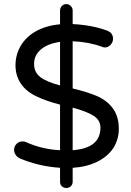

<svg xmlns="http://www.w3.org/2000/svg" viewBox="-20 -810 642 938"><path d="M273.4 78.1V9.8Q169.9 2.9 77.1 -36.1Q65.4 -41 57.1 -52.7Q48.8 -64.5 48.8 -77.1Q48.8 -94.7 60.5 -106.9Q72.3 -119.1 89.8 -119.1Q100.6 -119.1 108.4 -115.2Q186.5 -80.1 273.4 -76.2V-298.8Q206.1 -316.4 163.1 -336.9Q110.4 -360.4 83 -399.9Q55.7 -439.5 55.7 -491.2Q55.7 -542 81.1 -585.9Q107.4 -630.9 157.2 -658.2Q207 -685.5 273.4 -691.4V-758.8Q273.4 -771.5 282.2 -780.8Q291 -790 303.7 -790Q316.4 -790 325.7 -780.8Q335 -771.5 335 -758.8V-692.4Q430.7 -687.5 503.9 -660.2Q532.2 -649.4 532.2 -620.1Q532.2 -604.5 520.5 -591.3Q508.8 -578.1 492.2 -578.1Q485.4 -578.1 476.6 -582Q412.1 -605.5 335 -608.4V-377.9Q401.4 -362.3 451.2 -341.8Q502 -320.3 531.2 -280.8Q560.5 -241.2 560.5 -180.7Q560.5 -128.9 533.2 -85.9Q504.9 -43.9 453.1 -19Q401.4 5.9 335 9.8V78.1Q335 90.8 326.2 99.6Q317.4 108.4 303.7 108.4Q291 108.4 282.2 100.1Q273.4 91.8 273.4 78.1ZM470.7 -186.5Q470.7 -221.7 439 -243.2Q407.2 -264.6 335 -284.2V-76.2Q470.7 -85.9 470.7 -186.5ZM146.5 -498Q146.5 -457 176.8 -433.6Q207 -410.2 273.4 -392.6V-605.5Q212.9 -596.7 179.7 -568.4Q146.5 -540 146.5 -498Z"/></svg>

Font: jf-openhuninn-2.1
Style: Regular
Weight: 400
Designer: [Kosugi Maru]
Designed by MOTOYA      

[Varela Round]
Joe Prince (Latin component); Avraham Cornfeld (Hebrew component)
Foundry: justfont Co., Ltd.
Version: 2.1